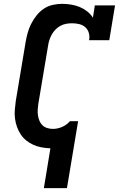

<svg xmlns="http://www.w3.org/2000/svg" viewBox="-20 -763 640 998"><path d="M208 215 242 8Q219 7 196.5 3Q174 -1 154 -10Q134 -19 117 -32.5Q100 -46 88 -64Q76 -82 68.5 -103Q61 -124 58 -146.5Q55 -169 57 -192Q59 -215 62 -238L113 -543Q117 -567 123.5 -591Q130 -615 141.5 -638Q153 -661 169.5 -682Q186 -703 207.5 -717.5Q229 -732 254 -737.5Q279 -743 303 -743Q327 -743 350.5 -739Q374 -735 394.5 -726.5Q415 -718 433 -704Q451 -690 463 -671L473 -735H578L548 -554H443Q447 -573 442 -591Q437 -609 424 -621Q411 -633 392.5 -637.5Q374 -642 355 -642Q340 -642 325 -639.5Q310 -637 295.5 -629.5Q281 -622 269.5 -610.5Q258 -599 250 -585Q242 -571 237 -556Q232 -541 230 -526L179 -222Q177 -207 176 -192Q175 -177 177.5 -162Q180 -147 185.5 -134Q191 -121 201 -111.5Q211 -102 225.5 -97.5Q240 -93 255 -93Q278 -93 301 -102.5Q324 -112 341 -130L343 -133H386L328 215Z"/></svg>

Font: Iosevka Etoile Oblique
Style: Bold
Weight: 700
Italic angle: -9°
Designer: Belleve Invis
Foundry: Belleve Invis
Version: Version 15.5.2; ttfautohint (v1.8.4)